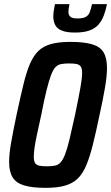

<svg xmlns="http://www.w3.org/2000/svg" viewBox="-20 -898 536 926"><path d="M200 8Q136 8 97 -3.5Q58 -15 41 -42.5Q24 -70 24 -117Q24 -156 34 -212.5Q44 -269 60 -345Q78 -428 92.5 -488.5Q107 -549 124 -589Q141 -629 165.5 -652.5Q190 -676 227.5 -686Q265 -696 319 -696Q385 -696 424 -684.5Q463 -673 479.5 -645.5Q496 -618 496 -570Q496 -532 486.5 -476Q477 -420 460 -343Q443 -261 428 -201Q413 -141 396 -100.5Q379 -60 354.5 -36.5Q330 -13 293 -2.5Q256 8 200 8ZM207 -96Q229 -96 244.5 -99Q260 -102 271.5 -114Q283 -126 293.5 -152.5Q304 -179 315 -225Q326 -271 342 -344Q359 -426 367.5 -473.5Q376 -521 376 -546Q376 -568 369 -577.5Q362 -587 348 -589.5Q334 -592 313 -592Q291 -592 275 -589Q259 -586 247.5 -574Q236 -562 226 -535.5Q216 -509 204.5 -463Q193 -417 179 -344Q167 -289 158.5 -250Q150 -211 146.5 -185Q143 -159 143 -141Q143 -120 150 -110.5Q157 -101 171 -98.5Q185 -96 207 -96ZM342 -741Q301 -741 278 -750.5Q255 -760 246 -778Q237 -796 237 -819Q237 -831 239.5 -847Q242 -863 245 -878H315Q313 -867 311.5 -858Q310 -849 310 -841Q310 -826 319 -817.5Q328 -809 353 -809Q381 -809 394.5 -817Q408 -825 413.5 -841Q419 -857 424 -878H496Q490 -848 480.5 -823Q471 -798 455 -779.5Q439 -761 411.5 -751Q384 -741 342 -741Z"/></svg>

Font: Saira Condensed SemiBold
Style: Italic
Weight: 600
Width: 3
Italic angle: -12°
Designer: Hector Gatti with collaboration of the Omnibus-Type team
Foundry: Omnibus-Type
Version: Version 1.101